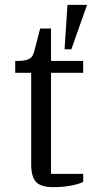

<svg xmlns="http://www.w3.org/2000/svg" viewBox="-20 -768 393 794"><path d="M202 6Q149 6 129 -15.5Q109 -37 109 -89V-467H43V-516H52Q73 -516 85.5 -519Q98 -522 105.5 -527.5Q113 -533 116.5 -541.5Q120 -550 123 -561L146 -650H191V-516H324V-467H191V-49H324V-16Q315 -11 301.5 -7Q288 -3 271.5 0Q255 3 237 4.5Q219 6 202 6ZM259 -748H340L275 -564H247Z"/></svg>

Font: IBM Plex Serif
Style: Regular
Weight: 400
Designer: Mike Abbink, Paul van der Laan, Pieter van Rosmalen
Foundry: Bold Monday
Version: Version 2.6